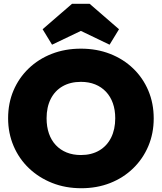

<svg xmlns="http://www.w3.org/2000/svg" viewBox="-20 -984 858 1018"><path d="M411 14Q327 14 256.5 -14Q186 -42 133.5 -92Q81 -142 52 -210Q23 -278 23 -357Q23 -437 51.5 -504Q80 -571 132 -621Q184 -671 254.5 -698.5Q325 -726 409 -726Q493 -726 563.5 -698.5Q634 -671 686 -621Q738 -571 766.5 -503.5Q795 -436 795 -356Q795 -277 766.5 -209.5Q738 -142 686 -91.5Q634 -41 564 -13.5Q494 14 411 14ZM409 -162Q465 -162 506 -186Q547 -210 569 -254Q591 -298 591 -357Q591 -401 578.5 -436.5Q566 -472 542 -497.5Q518 -523 484.5 -536.5Q451 -550 409 -550Q353 -550 312 -526.5Q271 -503 249 -459.5Q227 -416 227 -357Q227 -312 239.5 -276Q252 -240 276 -214.5Q300 -189 333.5 -175.5Q367 -162 409 -162ZM256 -747 206 -829 362 -964H455L611 -829L561 -747L330 -858H488Z"/></svg>

Font: Outfit Thin Black
Style: Regular
Weight: 900
Version: Version 1.100;gftools[0.9.27]